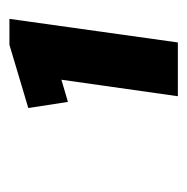

<svg xmlns="http://www.w3.org/2000/svg" viewBox="-15 -812 397 407"><g transform="rotate(-90 183.5 -608.5)"><path d="M297 -430H183L223 -712L256 -688L171 -663L158 -747L292 -787H347Z"/></g></svg>

Font: Pathway Extreme SemiCondensed
Style: Bold Italic
Weight: 700
Width: 4
Italic angle: -8°
Version: Version 1.001;gftools[0.9.26]